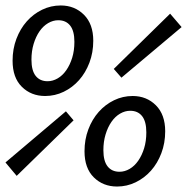

<svg xmlns="http://www.w3.org/2000/svg" viewBox="-54 -670 684 702"><path d="M111 -319Q60 -319 26 -352.5Q-8 -386 -8 -448Q-8 -491 6 -528Q20 -565 44 -592Q68 -619 100 -634.5Q132 -650 168 -650Q219 -650 253 -616Q287 -582 287 -521Q287 -478 273 -441Q259 -404 235 -377Q211 -350 179 -334.5Q147 -319 111 -319ZM120 -373Q139 -373 157 -383.5Q175 -394 188.5 -413.5Q202 -433 210 -459Q218 -485 218 -517Q218 -557 202.5 -576.5Q187 -596 159 -596Q140 -596 122 -585.5Q104 -575 90.5 -555.5Q77 -536 69 -509.5Q61 -483 61 -452Q61 -412 76.5 -392.5Q92 -373 120 -373ZM7 -27 -34 -76 187 -263 215 -230ZM390 -386 362 -418 568 -620 610 -571ZM374 12Q323 12 289 -21.5Q255 -55 255 -117Q255 -160 269 -197Q283 -234 307 -261Q331 -288 363 -303.5Q395 -319 431 -319Q482 -319 516 -285Q550 -251 550 -190Q550 -147 536 -110Q522 -73 498 -46Q474 -19 442 -3.5Q410 12 374 12ZM383 -42Q402 -42 420 -52.5Q438 -63 451.5 -82.5Q465 -102 473 -128Q481 -154 481 -186Q481 -226 465.5 -245.5Q450 -265 422 -265Q403 -265 385 -254.5Q367 -244 353.5 -224.5Q340 -205 332 -178.5Q324 -152 324 -121Q324 -81 339.5 -61.5Q355 -42 383 -42Z"/></svg>

Font: Source Code Pro Medium
Style: Italic
Weight: 500
Italic angle: -11°
Monospace: yes
Designer: Paul D. Hunt, Teo Tuominen
Foundry: Adobe Systems Incorporated
Version: Version 1.050;PS 1.000;hotconv 16.6.51;makeotf.lib2.5.65220